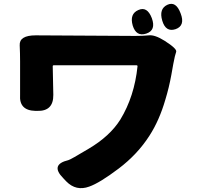

<svg xmlns="http://www.w3.org/2000/svg" viewBox="-20 -891 1040 994"><path d="M442 75Q374 100 323 48L307 31Q238 -39 334 -62Q344 -64 439 -121Q549 -186 603 -272Q676 -392 692 -548Q692 -553 687 -553H258Q253 -553 253 -548L256 -400Q257 -314 172 -317H163Q78 -319 84 -400Q84 -405 84 -445V-574Q84 -615 82 -656Q79 -708 165 -708L680 -705Q720 -705 750 -708Q781 -712 832 -680Q898 -638 892 -622.5Q886 -607 877 -559Q874 -544 867 -503Q855 -437 836 -375Q805 -268 754 -189Q692 -92 594 -18Q496 56 442 75ZM889 -740Q838 -723 820 -784Q802 -845 846 -866Q891 -887 915 -822Q940 -758 889 -740ZM737 -717Q685 -700 667 -759Q650 -819 696 -839Q742 -860 766 -797Q789 -734 737 -717Z"/></svg>

Font: Resource Han Rounded KR Heavy
Style: Regular
Weight: 900
Designer: Cyano Hao (round all glyphs); Ryoko NISHIZUKA 西塚涼子 (kana, bopomofo & ideographs); Paul D. Hunt (Latin, Greek & Cyrillic)
Foundry: Cyano Hao
Version: 0.990